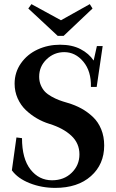

<svg xmlns="http://www.w3.org/2000/svg" viewBox="-20 -891 557 924"><path d="M257.8 -718.3 116.2 -850.1 131.3 -871.1 273.4 -793.5 412.1 -871.1 425.3 -850.1 286.1 -718.3ZM245.6 13.2Q180.2 13.2 122.8 -9.5Q65.4 -32.2 37.1 -71.3L59.1 -229.5L85.9 -226.1Q85.9 -127.4 126.7 -75.4Q167.5 -23.4 230.5 -23.4Q288.1 -23.4 325.2 -59.8Q362.3 -96.2 362.3 -147.9Q362.3 -201.7 323.2 -238Q284.2 -274.4 217.8 -294.9Q186 -304.7 157.5 -321.3Q128.9 -337.9 104.2 -361.3Q79.6 -384.8 64.9 -417.7Q50.3 -450.7 50.3 -488.3Q50.3 -543 80.8 -586.4Q111.3 -629.9 161.1 -652.8Q210.9 -675.8 269 -675.8Q327.1 -675.8 367.7 -654.5Q408.2 -633.3 430.7 -599.6L446.3 -669.4H474.1L445.3 -472.7H417.5Q419.4 -548.3 381.1 -594.2Q342.8 -640.1 289.1 -640.1Q240.2 -640.1 204.3 -605.7Q168.5 -571.3 168.5 -522Q168.5 -499.5 176.3 -481.2Q184.1 -462.9 196 -450.2Q208 -437.5 227.3 -426.8Q246.6 -416 263.9 -409.4Q281.2 -402.8 305.2 -396Q341.8 -385.3 371.6 -368.9Q401.4 -352.5 427 -328.4Q452.6 -304.2 467 -269Q481.4 -233.9 481.4 -190.9Q481.4 -100.1 417.7 -43.5Q354 13.2 245.6 13.2Z"/></svg>

Font: Elstob 18pt SemiBold
Style: Regular
Weight: 600
Designer: Peter S. Baker
Version: Version 1.015